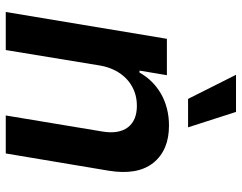

<svg xmlns="http://www.w3.org/2000/svg" viewBox="-104 -714 819 650"><g transform="rotate(90 305.0 -389.5)"><path d="M111.9 -545.5H235.1L219.5 -452.8H226.2Q239 -475.9 257.1 -494.1Q275.2 -512.4 298.1 -525.6Q321 -538.7 348 -545.6Q375 -552.6 405.5 -552.6Q489.3 -552.6 532 -499.3Q574.6 -445.3 558.2 -347.3L500 0H371.4L425.8 -327.4Q430.4 -354.8 426.8 -376.2Q423.3 -397.7 412.1 -412.8Q400.9 -427.9 382.5 -435.9Q364 -443.9 338.8 -443.9Q310.7 -443.9 287.6 -434.5Q264.6 -425.1 247.2 -408.4Q229.8 -391.7 218.4 -369Q207 -346.2 202.4 -319.6L149.9 0H21ZM359.4 -779.5 411.6 -617.2H315.3L233.7 -779.5Z"/></g></svg>

Font: Inter P Semi Bold
Style: Italic
Weight: 600
Italic angle: 9.39999°
Designer: Rasmus Andersson
Foundry: rsms
Version: Version 3.018;git-588b23468